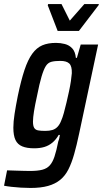

<svg xmlns="http://www.w3.org/2000/svg" viewBox="-53 -730 509 949"><path d="M98 199Q75 199 50.5 197.5Q26 196 4 193.5Q-18 191 -33 188L-18 112Q9 113 29.5 113.5Q50 114 66 114.5Q82 115 95 115Q133 115 156 109Q179 103 193 87.5Q207 72 216.5 43.5Q226 15 235 -31Q238 -38 240 -47Q242 -56 243 -63H237Q224 -40 206 -25Q188 -10 166 -3.5Q144 3 116 3Q80 3 57 -6.5Q34 -16 23.5 -38Q13 -60 13 -99Q13 -128 19 -167Q25 -206 35 -256Q51 -333 68 -384Q85 -435 106.5 -464.5Q128 -494 156 -506Q184 -518 224 -518Q246 -518 267.5 -512.5Q289 -507 304 -491Q319 -475 322 -444H327L346 -510H432L338 -69Q326 -12 313.5 32Q301 76 285 107.5Q269 139 244.5 159Q220 179 184.5 189Q149 199 98 199ZM171 -83Q191 -83 206 -87.5Q221 -92 232 -104Q243 -116 250 -135Q256 -148 262.5 -171.5Q269 -195 275.5 -222.5Q282 -250 288 -278Q294 -306 297.5 -329.5Q301 -353 302 -368Q303 -403 289.5 -416Q276 -429 245 -429Q218 -429 201 -424.5Q184 -420 173.5 -403.5Q163 -387 152.5 -352Q142 -317 130 -256Q120 -211 115 -179.5Q110 -148 110 -129Q110 -108 116 -98Q122 -88 135.5 -85.5Q149 -83 171 -83ZM232 -577 183 -704 185 -710H251L292 -628L364 -710H436L434 -704L337 -577Z"/></svg>

Font: Saira Condensed Medium
Style: Italic
Weight: 500
Width: 3
Italic angle: -12°
Designer: Hector Gatti with collaboration of the Omnibus-Type team
Foundry: Omnibus-Type
Version: Version 1.101